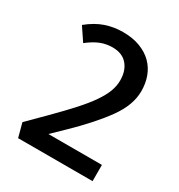

<svg xmlns="http://www.w3.org/2000/svg" viewBox="-155 -746 795 851"><g transform="rotate(30 242.5 -320.0)"><path d="M223 -558Q191 -558 162 -546.5Q133 -535 100 -509L55 -576Q98 -611 140.5 -625.5Q183 -640 229 -640Q279 -640 317 -625.5Q355 -611 380 -586Q405 -561 417.5 -527Q430 -493 430 -453Q430 -382 376 -307Q322 -232 228 -141L168 -83H442V0H61L42 -71L128 -157Q181 -210 218.5 -251.5Q256 -293 279.5 -327Q303 -361 314 -390Q325 -419 325 -448Q325 -497 299 -527.5Q273 -558 223 -558Z"/></g></svg>

Font: Mukta Vaani Medium
Style: Regular
Weight: 500
Designer: Noopur Datye, Girish Dalvi, Yashodeep Gholap, Pallavi Karambelkar
Foundry: Ek Type
Version: Version 2.538;PS 1.000;hotconv 16.6.51;makeotf.lib2.5.65220;